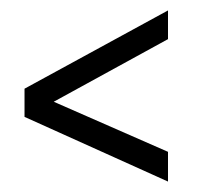

<svg xmlns="http://www.w3.org/2000/svg" viewBox="-20 -449 399 368"><path d="M27 -225V-279L302 -429V-374L83 -254L302 -158V-101Z"/></svg>

Font: Lobster Two
Style: Regular
Weight: 400
Designer: Pablo Impallari
Foundry: Pablo Impallari. www.impallari.com
Version: Version 1.006